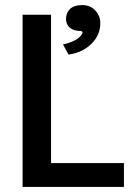

<svg xmlns="http://www.w3.org/2000/svg" viewBox="-20 -752 540 756"><path d="M468 -110V-16H69V-694H181V-110ZM240 -677Q240 -702 256 -717Q272 -732 304 -732Q336 -732 355.5 -710.5Q375 -689 375 -661Q375 -614 340 -579.5Q305 -545 250 -537L228 -577Q252 -582 273.5 -592.5Q295 -603 304 -620Q306 -624 304 -627Q302 -630 297 -630Q271 -630 255.5 -642.5Q240 -655 240 -677Z"/></svg>

Font: D2Coding
Style: Bold
Weight: 700
Monospace: yes
Designer: Yong-Rak Park; Jeong-Hwan Yoon; Sang-Min Lee;
Foundry: NHN Corporation
Version: Version 1.3.2; Build 20180524